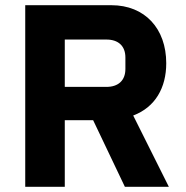

<svg xmlns="http://www.w3.org/2000/svg" viewBox="-20 -718 714 738"><path d="M229 -256H338L460 0H629L492 -274C577 -306 619 -381 619 -475C619 -608 537 -698 408 -698H77V0H229ZM229 -384V-566H389C434 -566 462 -542 462 -497V-453C462 -408 434 -384 389 -384Z"/></svg>

Font: IBM Plex Thai Looped
Style: Bold
Weight: 700
Designer: Mike Abbink, Paul van der Laan, Pieter van Rosmalen, Ben Mitchell, Mark Frömberg
Foundry: Bold Monday
Version: Version 1.0